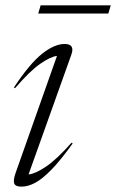

<svg xmlns="http://www.w3.org/2000/svg" viewBox="-20 -686 433 716"><path d="M38 -40.5 192.5 -477.5Q169 -475 130.2 -448.2Q91.5 -421.5 36 -357L32 -360Q91 -449 137 -485.5Q183 -522 221 -522Q260.5 -522 246 -482L86.5 -35.5Q110.5 -37.5 150.2 -63.8Q190 -90 247 -154L251 -151Q206.5 -89 172.5 -54Q138.5 -19 111.5 -4.5Q84.5 10 60.5 10Q36.5 10 32.8 -2.5Q29 -15 38 -40.5ZM122.5 -635.5 131.5 -666H393L384 -635.5Z"/></svg>

Font: Newsreader Display Light
Style: Italic
Weight: 300
Italic angle: -17°
Designer: Hugues Gentile
Foundry: Production Type
Version: Version 1.001